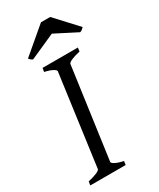

<svg xmlns="http://www.w3.org/2000/svg" viewBox="-206 -876 777 940"><g transform="rotate(-30 182.5 -406.0)"><path d="M292 -594.2Q261.2 -587.4 242.7 -579.1Q224.1 -570.8 223.1 -564L151.9 -50.8Q150.9 -44.9 166 -36.4Q181.2 -27.8 212.9 -21L210 0H9.8L13.2 -21Q43.9 -27.8 62.3 -35.9Q80.6 -43.9 82 -50.8L151.9 -564Q152.8 -569.8 137.7 -578.6Q122.6 -587.4 91.8 -594.2L95.2 -615.2H294.9ZM365.2 -690.4Q358.4 -683.6 354.7 -680.4Q351.1 -677.2 342.3 -674.3L218.3 -737.8L76.2 -674.3Q72.3 -676.3 69.8 -677.5Q67.4 -678.7 65.4 -680.4Q63.5 -682.1 61.3 -684.6Q59.1 -687 56.2 -690.4L200.2 -812.5H252.4Z"/></g></svg>

Font: Akkhara
Style: Italic
Weight: 400
Italic angle: -7°
Designer: J. Victor Gaultney
Version: Version 1.00 June 13, 2006, initial release